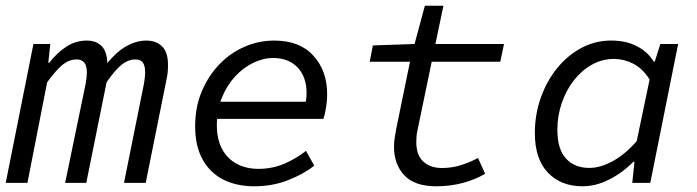

<svg xmlns="http://www.w3.org/2000/svg" viewBox="-20 -640 2440 672"><path d="M0 0 97 -486H156L149 -420H152Q181 -457 213.5 -477.5Q246 -498 283 -498Q317 -498 336 -478.5Q355 -459 356 -415L344 -404Q382 -455 419 -476.5Q456 -498 492 -498Q527 -498 547.5 -477.5Q568 -457 568 -413Q568 -400 567 -388Q566 -376 562 -358L490 0H414L484 -348Q486 -360 487 -369Q488 -378 488 -386Q488 -411 479.5 -421.5Q471 -432 454 -432Q428 -432 404 -412Q380 -392 353 -352L282 0H208L280 -348Q282 -360 283 -369Q284 -378 284 -386Q284 -411 274.5 -421.5Q265 -432 249 -432Q221 -432 197.5 -412Q174 -392 145 -352L76 0Z M870 12Q807 12 760.5 -12Q714 -36 688.5 -83Q663 -130 663 -198Q663 -264 685.5 -318.5Q708 -373 746.5 -413.5Q785 -454 835 -476Q885 -498 940 -498Q1029 -498 1077 -445Q1125 -392 1125 -311Q1125 -286 1120.5 -260Q1116 -234 1112 -224H722L732 -284H1079L1047 -269Q1050 -280 1051.5 -291.5Q1053 -303 1053 -314Q1053 -371 1021.5 -404Q990 -437 936 -437Q901 -437 866 -420Q831 -403 802.5 -372Q774 -341 756.5 -298Q739 -255 739 -202Q739 -153 757 -119Q775 -85 808 -67Q841 -49 885 -49Q933 -49 975 -67Q1017 -85 1051 -112L1080 -60Q1043 -31 988.5 -9.5Q934 12 870 12Z M1507 12Q1431 12 1395 -26.5Q1359 -65 1359 -127Q1359 -143 1361.5 -158Q1364 -173 1367 -190L1415 -424H1274L1285 -481L1431 -486L1467 -620H1532L1504 -486H1744L1731 -424H1491L1442 -188Q1439 -175 1438 -164.5Q1437 -154 1437 -143Q1437 -97 1461.5 -74.5Q1486 -52 1527 -52Q1563 -52 1595 -62.5Q1627 -73 1653 -87L1678 -32Q1647 -13 1602.5 -0.5Q1558 12 1507 12Z M2018.7 12Q1943.4 12 1897.7 -35.7Q1852 -83.3 1852 -174.4Q1852 -239.6 1872.8 -298Q1893.5 -356.5 1930 -401.5Q1966.6 -446.5 2015 -472.3Q2063.5 -498.1 2119.3 -498.1Q2171.1 -498.1 2209.5 -478.1Q2247.9 -458.1 2267.7 -424.7H2271.7L2291.2 -486.1H2353.5L2256 0H2193L2200.6 -73.6H2196.6Q2158.8 -35.3 2112.2 -11.7Q2065.7 12 2018.7 12ZM2042.4 -52.3Q2081.6 -52.3 2125.3 -76.4Q2169 -100.4 2208.6 -146.3L2253.6 -361.7Q2229 -400.7 2196.2 -417.2Q2163.4 -433.8 2129.1 -433.8Q2087.6 -433.8 2051.5 -413.6Q2015.3 -393.3 1988.3 -358.5Q1961.3 -323.8 1946 -279.1Q1930.8 -234.4 1930.8 -185.6Q1930.8 -117.6 1961.2 -84.9Q1991.5 -52.3 2042.4 -52.3Z"/></svg>

Font: SourceCodeVF
Style: Italic
Weight: 200
Italic angle: -11°
Monospace: yes
Designer: Paul D. Hunt, Teo Tuominen
Foundry: Adobe
Version: Version 1.026;hotconv 1.1.0;makeotfexe 2.6.0